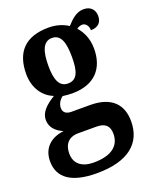

<svg xmlns="http://www.w3.org/2000/svg" viewBox="-150 -660 788 982"><g transform="rotate(-20 244.5 -169.0)"><path d="M205 237C378 237 460 165 460 46C460 -44 408 -103 291 -103H189C163 -103 145 -114 145 -140C145 -164 161 -185 175 -194C186 -192 213 -190 226 -190C352 -190 409 -263 409 -367C409 -424 388 -464 363 -492C371 -498 382 -503 394 -503C409 -503 426 -488 426 -461C471 -461 486 -488 486 -518C486 -549 466 -575 427 -575C386 -575 359 -547 332 -518C304 -536 270 -548 226 -548C97 -548 38 -480 38 -363C38 -286 78 -231 133 -210C86 -181 52 -151 52 -108C52 -62 86 -38 118 -24C47 -16 0 26 0 98C0 188 68 237 205 237ZM223 -245C175 -245 159 -291 159 -364C159 -441 175 -492 224 -492C274 -492 288 -443 288 -365C288 -290 275 -245 223 -245ZM208 180C144 180 106 149 106 95C106 29 148 12 182 12H284C330 12 353 32 353 76C353 140 307 180 208 180Z"/></g></svg>

Font: Noto Serif Armenian Condensed
Style: Bold
Weight: 700
Width: 3
Designer: Monotype Design Team
Foundry: Monotype Imaging Inc.
Version: Version 2.008